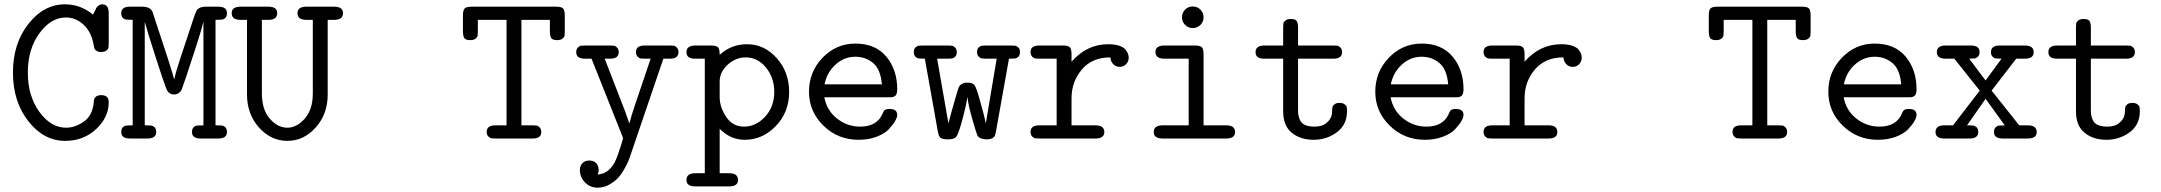

<svg xmlns="http://www.w3.org/2000/svg" viewBox="-20 -642 10015 890"><path d="M40 -306Q40 -440 111.5 -531Q183 -622 281 -622Q354 -622 411 -574Q417 -585 420 -591.5Q423 -598 424.5 -601Q426 -604 426 -605Q438 -622 454 -622Q484 -622 484 -581V-442Q484 -429 483 -422Q482 -415 473.5 -408Q465 -401 449 -401Q435 -401 427 -406.5Q419 -412 417.5 -417Q416 -422 414 -434Q404 -493 368 -527Q332 -561 285 -561Q216 -561 162.5 -487.5Q109 -414 109 -306Q109 -197 162.5 -123.5Q216 -50 286 -50Q328 -50 369 -78.5Q410 -107 415 -172Q417 -201 449 -201Q484 -201 484 -168Q484 -98 425.5 -43.5Q367 11 282 11Q183 11 111.5 -80Q40 -171 40 -306Z M542 -30Q542 -45 549.5 -52Q557 -59 566 -60Q575 -61 595 -61V-550Q575 -550 566 -551Q557 -552 549.5 -559Q542 -566 542 -581Q542 -611 582 -611H638Q677 -611 687 -587Q780 -308 787 -275H788Q795 -309 815 -369L882 -571Q888 -587 891.5 -593.5Q895 -600 905.5 -605.5Q916 -611 936 -611H992Q1032 -611 1032 -581Q1032 -566 1024.5 -559Q1017 -552 1008 -551Q999 -550 979 -550V-61Q999 -61 1008 -60Q1017 -59 1024.5 -52Q1032 -45 1032 -30Q1032 0 992 0H910Q870 0 870 -30Q870 -45 877.5 -52Q885 -59 894 -60Q903 -61 923 -61V-538H922Q917 -514 892.5 -437.5Q868 -361 846 -295.5Q824 -230 822 -226Q809 -204 787 -204Q768 -204 757 -219Q752 -225 731 -287Q730 -289 718.5 -325Q707 -361 694 -400.5Q681 -440 668.5 -481Q656 -522 652 -538H651V-61Q671 -61 680 -60Q689 -59 696.5 -52Q704 -45 704 -30Q704 0 664 0H582Q542 0 542 -30Z M1054 -581Q1054 -611 1095 -611H1224Q1265 -611 1265 -581Q1265 -550 1224 -550H1194V-209Q1194 -134 1230.5 -92Q1267 -50 1312 -50Q1356 -50 1393 -92.5Q1430 -135 1430 -209V-550H1400Q1359 -550 1359 -581Q1359 -611 1400 -611H1529Q1570 -611 1570 -581Q1570 -550 1529 -550H1499V-204Q1499 -113 1443.5 -51Q1388 11 1312 11Q1236 11 1180.5 -51Q1125 -113 1125 -204V-550H1095Q1054 -550 1054 -581Z M2126 -497V-570Q2126 -595 2134 -603Q2142 -611 2167 -611H2558Q2583 -611 2590.5 -602.5Q2598 -594 2598 -570V-497Q2598 -484 2597 -477Q2596 -470 2587.5 -463Q2579 -456 2563 -456Q2540 -456 2534.5 -466.5Q2529 -477 2529 -497V-550H2397V-61H2449Q2461 -61 2467.5 -60Q2474 -59 2481.5 -51.5Q2489 -44 2489 -30Q2489 0 2449 0H2276Q2264 0 2257.5 -1Q2251 -2 2243.5 -9.5Q2236 -17 2236 -31Q2236 -61 2276 -61H2328V-550H2195V-497Q2195 -484 2194 -477Q2193 -470 2184.5 -463Q2176 -456 2160 -456Q2137 -456 2131.5 -466.5Q2126 -477 2126 -497Z M2651 -400Q2651 -414 2658.5 -421.5Q2666 -429 2672.5 -430Q2679 -431 2691 -431H2808Q2820 -431 2826.5 -430Q2833 -429 2840.5 -421.5Q2848 -414 2848 -400Q2848 -370 2808 -370H2783L2876 -130Q2895 -78 2897 -71H2898Q2906 -105 2924 -157L2996 -370H2968Q2956 -370 2949.5 -371Q2943 -372 2935.5 -379.5Q2928 -387 2928 -401Q2928 -431 2968 -431H3085Q3097 -431 3103.5 -430Q3110 -429 3117.5 -421.5Q3125 -414 3125 -400Q3125 -370 3085 -370H3055L2900 85Q2896 96 2892.5 105Q2889 114 2875 139.5Q2861 165 2845.5 182Q2830 199 2804.5 213.5Q2779 228 2751 228Q2715 228 2691.5 203.5Q2668 179 2668 146Q2668 126 2680 114Q2692 102 2712 102Q2731 102 2743 114Q2755 126 2755 145Q2755 151 2754 156Q2753 161 2751 164L2750 167Q2801 164 2830 109Q2836 98 2845.5 71Q2855 44 2861.5 22.5Q2868 1 2868 0Q2868 -3 2864 -13L2722 -370H2691Q2651 -370 2651 -400Z M3162 192Q3162 161 3203 161H3247V-370H3202Q3162 -370 3162 -400Q3162 -431 3203 -431H3276Q3302 -431 3309 -422Q3316 -413 3316 -388Q3370 -437 3443 -437Q3523 -437 3580.5 -372.5Q3638 -308 3638 -216Q3638 -122 3576.5 -58Q3515 6 3432 6Q3366 6 3316 -45V161H3360Q3401 161 3401 192Q3401 222 3361 222H3202Q3162 222 3162 192ZM3316 -191Q3316 -146 3346 -100.5Q3376 -55 3429 -55Q3484 -55 3526.5 -101Q3569 -147 3569 -216Q3569 -282 3530.5 -329Q3492 -376 3437 -376Q3390 -376 3353 -342Q3316 -308 3316 -264Z M3945 -440Q4038 -440 4088.5 -379.5Q4139 -319 4139 -228Q4139 -215 4136 -207Q4133 -199 4126.5 -195.5Q4120 -192 4114.5 -191.5Q4109 -191 4099 -191H3801Q3813 -129 3860.5 -92Q3908 -55 3967 -55Q4045 -55 4071 -115Q4076 -129 4083 -133Q4090 -137 4104 -137Q4139 -137 4139 -109Q4139 -98 4129 -80.5Q4119 -63 4099.5 -42.5Q4080 -22 4043 -8Q4006 6 3960 6Q3864 6 3797 -59.5Q3730 -125 3730 -217Q3730 -309 3793 -374.5Q3856 -440 3945 -440ZM3802 -251H4068Q4062 -321 4027 -350Q3992 -379 3945 -379Q3893 -379 3853 -342.5Q3813 -306 3802 -251Z M4216 -401Q4216 -415 4223.5 -422Q4231 -429 4238 -430Q4245 -431 4258 -431H4373Q4386 -431 4393 -430Q4400 -429 4407.5 -421.5Q4415 -414 4415 -400Q4415 -386 4407.5 -379Q4400 -372 4393 -371Q4386 -370 4373 -370H4324L4376 -72H4377Q4380 -86 4400.5 -158.5Q4421 -231 4424 -237Q4435 -259 4464 -259Q4489 -259 4497.5 -247Q4506 -235 4520 -185Q4544 -101 4549 -72H4550L4600 -370H4551Q4538 -370 4531 -371Q4524 -372 4516.5 -379.5Q4509 -387 4509 -401Q4509 -415 4516.5 -422Q4524 -429 4531 -430Q4538 -431 4551 -431H4666Q4679 -431 4686 -430Q4693 -429 4700.5 -422Q4708 -415 4708 -401Q4708 -386 4700.5 -379Q4693 -372 4684.5 -371Q4676 -370 4657 -370L4597 -34Q4594 -20 4592 -13.5Q4590 -7 4580 -1.5Q4570 4 4553 4Q4523 4 4511 -13Q4506 -24 4487 -90Q4468 -156 4465 -190H4464Q4458 -148 4435 -66Q4421 -18 4412 -7Q4403 4 4374 4Q4359 4 4350 1.5Q4341 -1 4336.5 -7Q4332 -13 4330.5 -18Q4329 -23 4327 -34L4267 -370Q4248 -370 4239.5 -371Q4231 -372 4223.5 -379Q4216 -386 4216 -401Z M4757 -31Q4757 -61 4797 -61H4878V-370H4797Q4785 -370 4778.5 -371Q4772 -372 4764.5 -379.5Q4757 -387 4757 -401Q4757 -431 4797 -431H4907Q4932 -431 4939.5 -422.5Q4947 -414 4947 -390V-356Q5018 -437 5117 -437Q5146 -437 5166.5 -430.5Q5187 -424 5196 -413.5Q5205 -403 5208.5 -393.5Q5212 -384 5212 -375Q5212 -356 5199.5 -344Q5187 -332 5170 -332Q5152 -332 5140 -345Q5128 -358 5127 -376Q5042 -376 4994.5 -319.5Q4947 -263 4947 -186V-61H5058Q5099 -61 5099 -30Q5099 0 5058 0H4797Q4785 0 4778.5 -1Q4772 -2 4764.5 -9.5Q4757 -17 4757 -31Z M5328 -30Q5328 -61 5369 -61H5490V-370H5377Q5336 -370 5336 -401Q5336 -431 5377 -431H5519Q5544 -431 5551.5 -422.5Q5559 -414 5559 -390V-61H5664Q5705 -61 5705 -30Q5705 0 5664 0H5369Q5328 0 5328 -30ZM5473.5 -526.5Q5459 -541 5459 -562Q5459 -583 5473.5 -597.5Q5488 -612 5509 -612Q5530 -612 5544.5 -597.5Q5559 -583 5559 -562Q5559 -541 5544.5 -526.5Q5530 -512 5509 -512Q5488 -512 5473.5 -526.5Z M5800 -400Q5800 -431 5841 -431H5928V-513Q5928 -526 5929 -533Q5930 -540 5938.5 -547Q5947 -554 5963 -554Q5986 -554 5991.5 -543.5Q5997 -533 5997 -513V-431H6161Q6173 -431 6179.5 -430Q6186 -429 6193.5 -421.5Q6201 -414 6201 -400Q6201 -370 6161 -370H5997V-132Q5997 -118 5998.5 -108.5Q6000 -99 6006.5 -84.5Q6013 -70 6030 -62.5Q6047 -55 6074 -55Q6090 -55 6106 -59.5Q6122 -64 6138.5 -81.5Q6155 -99 6155 -127Q6155 -138 6156.5 -145Q6158 -152 6166 -158.5Q6174 -165 6189 -165Q6205 -165 6213.5 -158Q6222 -151 6223 -144.5Q6224 -138 6224 -126Q6224 -64 6177 -29Q6130 6 6069 6Q6008 6 5968 -26.5Q5928 -59 5928 -126V-370H5840Q5800 -370 5800 -400Z M6570 -440Q6663 -440 6713.5 -379.5Q6764 -319 6764 -228Q6764 -215 6761 -207Q6758 -199 6751.5 -195.5Q6745 -192 6739.5 -191.5Q6734 -191 6724 -191H6426Q6438 -129 6485.5 -92Q6533 -55 6592 -55Q6670 -55 6696 -115Q6701 -129 6708 -133Q6715 -137 6729 -137Q6764 -137 6764 -109Q6764 -98 6754 -80.5Q6744 -63 6724.5 -42.5Q6705 -22 6668 -8Q6631 6 6585 6Q6489 6 6422 -59.5Q6355 -125 6355 -217Q6355 -309 6418 -374.5Q6481 -440 6570 -440ZM6427 -251H6693Q6687 -321 6652 -350Q6617 -379 6570 -379Q6518 -379 6478 -342.5Q6438 -306 6427 -251Z M6857 -31Q6857 -61 6897 -61H6978V-370H6897Q6885 -370 6878.5 -371Q6872 -372 6864.5 -379.5Q6857 -387 6857 -401Q6857 -431 6897 -431H7007Q7032 -431 7039.5 -422.5Q7047 -414 7047 -390V-356Q7118 -437 7217 -437Q7246 -437 7266.5 -430.5Q7287 -424 7296 -413.5Q7305 -403 7308.5 -393.5Q7312 -384 7312 -375Q7312 -356 7299.5 -344Q7287 -332 7270 -332Q7252 -332 7240 -345Q7228 -358 7227 -376Q7142 -376 7094.5 -319.5Q7047 -263 7047 -186V-61H7158Q7199 -61 7199 -30Q7199 0 7158 0H6897Q6885 0 6878.5 -1Q6872 -2 6864.5 -9.5Q6857 -17 6857 -31Z M7901 -497V-570Q7901 -595 7909 -603Q7917 -611 7942 -611H8333Q8358 -611 8365.5 -602.5Q8373 -594 8373 -570V-497Q8373 -484 8372 -477Q8371 -470 8362.5 -463Q8354 -456 8338 -456Q8315 -456 8309.5 -466.5Q8304 -477 8304 -497V-550H8172V-61H8224Q8236 -61 8242.5 -60Q8249 -59 8256.5 -51.5Q8264 -44 8264 -30Q8264 0 8224 0H8051Q8039 0 8032.5 -1Q8026 -2 8018.5 -9.5Q8011 -17 8011 -31Q8011 -61 8051 -61H8103V-550H7970V-497Q7970 -484 7969 -477Q7968 -470 7959.5 -463Q7951 -456 7935 -456Q7912 -456 7906.5 -466.5Q7901 -477 7901 -497Z M8670 -440Q8763 -440 8813.5 -379.5Q8864 -319 8864 -228Q8864 -215 8861 -207Q8858 -199 8851.5 -195.5Q8845 -192 8839.5 -191.5Q8834 -191 8824 -191H8526Q8538 -129 8585.5 -92Q8633 -55 8692 -55Q8770 -55 8796 -115Q8801 -129 8808 -133Q8815 -137 8829 -137Q8864 -137 8864 -109Q8864 -98 8854 -80.5Q8844 -63 8824.5 -42.5Q8805 -22 8768 -8Q8731 6 8685 6Q8589 6 8522 -59.5Q8455 -125 8455 -217Q8455 -309 8518 -374.5Q8581 -440 8670 -440ZM8527 -251H8793Q8787 -321 8752 -350Q8717 -379 8670 -379Q8618 -379 8578 -342.5Q8538 -306 8527 -251Z M8952 -30Q8952 -61 8993 -61H9033L9157 -222L9039 -370H8999Q8958 -370 8958 -400Q8958 -431 8999 -431H9116Q9156 -431 9156 -401Q9156 -386 9148.5 -379Q9141 -372 9133 -371Q9125 -370 9108 -370L9184 -269L9258 -370Q9241 -370 9232.5 -371Q9224 -372 9216.5 -379Q9209 -386 9209 -401Q9209 -431 9249 -431H9366Q9407 -431 9407 -400Q9407 -370 9366 -370H9326L9212 -222L9340 -61H9380Q9421 -61 9421 -30Q9421 0 9380 0H9263Q9223 0 9223 -30Q9223 -45 9230.5 -52Q9238 -59 9246.5 -60Q9255 -61 9273 -61L9184 -184L9098 -61Q9118 -61 9126.5 -60Q9135 -59 9142.5 -52Q9150 -45 9150 -30Q9150 0 9110 0H8993Q8952 0 8952 -30Z M9475 -400Q9475 -431 9516 -431H9603V-513Q9603 -526 9604 -533Q9605 -540 9613.5 -547Q9622 -554 9638 -554Q9661 -554 9666.5 -543.5Q9672 -533 9672 -513V-431H9836Q9848 -431 9854.5 -430Q9861 -429 9868.5 -421.5Q9876 -414 9876 -400Q9876 -370 9836 -370H9672V-132Q9672 -118 9673.5 -108.5Q9675 -99 9681.5 -84.5Q9688 -70 9705 -62.5Q9722 -55 9749 -55Q9765 -55 9781 -59.5Q9797 -64 9813.5 -81.5Q9830 -99 9830 -127Q9830 -138 9831.5 -145Q9833 -152 9841 -158.5Q9849 -165 9864 -165Q9880 -165 9888.5 -158Q9897 -151 9898 -144.5Q9899 -138 9899 -126Q9899 -64 9852 -29Q9805 6 9744 6Q9683 6 9643 -26.5Q9603 -59 9603 -126V-370H9515Q9475 -370 9475 -400Z"/></svg>

Font: CMU Typewriter Text
Style: Regular
Weight: 500
Monospace: yes
Version: Version 0.7.0